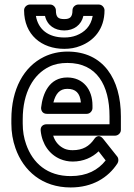

<svg xmlns="http://www.w3.org/2000/svg" viewBox="-20 -790 591 845"><path d="M462 -278V-243H184C173 -243 157 -236 159 -215C165 -155 198 -110 245 -90C262 -83 280 -79 300 -79C347 -79 386 -97 414 -124L445 -84C412 -42 363 -15 291 -15C188 -15 124 -72 95 -155C85 -183 80 -213 80 -246V-265C80 -384 128 -463 196 -496C220 -508 246 -513 277 -513C406 -513 462 -415 462 -278ZM277 -563C240 -563 205 -555 174 -540C84 -496 30 -397 30 -265V-246C30 -208 36 -172 48 -138C83 -38 166 35 291 35C387 35 456 -8 497 -71C502 -79 503 -92 496 -101L434 -179C412 -206 395 -179 394 -177C373 -147 345 -129 300 -129C286 -129 275 -131 265 -135C242 -145 223 -164 214 -193H487C498 -193 512 -203 512 -218V-278C512 -442 435 -563 277 -563ZM387 -326C387 -396 346 -449 276 -449C197 -449 168 -379 161 -317C160 -307 165 -289 186 -289H362C377 -289 387 -303 387 -314ZM336 -339H215C225 -378 243 -399 276 -399C313 -399 332 -381 336 -339ZM138 -720H178C188 -677 222 -656 263 -656C305 -656 338 -680 347 -720H388C380 -674 352 -648 316 -634C300 -628 283 -625 263 -625C192 -625 148 -661 138 -720ZM263 -575C288 -575 312 -579 334 -588C392 -610 440 -661 440 -745C440 -756 430 -770 415 -770H324C313 -770 299 -760 299 -745C299 -715 288 -706 263 -706C236 -706 226 -714 226 -745C226 -756 216 -770 201 -770H111C100 -770 86 -760 86 -745C86 -637 163 -575 263 -575Z"/></svg>

Font: Asimov
Style: NarOu
Weight: 500
Designer: Google
Version: Version 2.000980; 2014